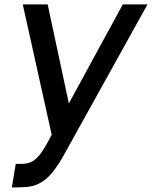

<svg xmlns="http://www.w3.org/2000/svg" viewBox="-20 -582 674 852"><path d="M634.5 -562.5 270 94Q256.5 119 243.8 139Q231 159 218.8 175.2Q206.5 191.5 193.5 203.8Q180.5 216 166.5 225Q139.5 242 113.5 245.5Q86.5 250 32.5 250L50 145Q64.5 145.5 75.5 145.2Q86.5 145 95.8 143.5Q105 142 112.8 139Q120.5 136 128 131.5Q145 120.5 163 96Q180 72 209.5 16.5L81 -562.5H191.5L285.5 -123L525 -562.5Z"/></svg>

Font: Russisch Sans SemiBold
Style: Italic
Weight: 600
Width: 4
Italic angle: -10°
Designer: Michael Sharanda (font) & Cristiano Sobral (main changes)
Foundry: Michael Sharanda
Version: Version 2.00;September 8, 2020;FontCreator 13.0.0.2681 64-bi